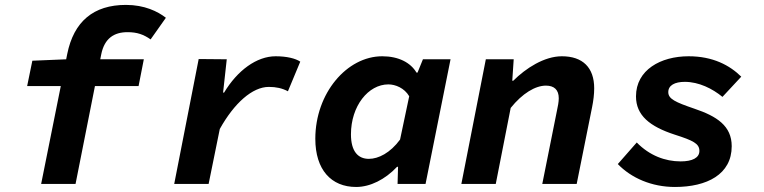

<svg xmlns="http://www.w3.org/2000/svg" viewBox="-20 -732 3040 764"><path d="M143.7 0H280.6L382.9 -516.1C395.8 -579.8 434.3 -604 487.4 -604C526.2 -604 551.5 -594.6 579.3 -575.2L640.1 -661.3C607.8 -686.4 555.2 -712.5 481.1 -712.5C352.3 -712.5 273.4 -646.6 247.4 -516.6L143.7 0ZM88 -389.4H531.4L552.3 -496.1H244.6L108.7 -490.4L88 -389.4Z M673.2 0H810.1L854.6 -218.8C911.9 -321.6 984.2 -386.2 1049.8 -386.2C1078.9 -386.2 1102.9 -380.9 1125.7 -368.8L1174.8 -486.7C1155.4 -499.8 1120.2 -508.1 1076.8 -508.1C1001.1 -508.1 924.6 -451.6 871.7 -363.6H867.7L882.3 -496.1L770.6 -497.1L673.2 0Z M1397.1 12C1452.9 12 1512.5 -17.7 1559.9 -68.2H1563.9L1562 0H1673.3L1772.8 -496.1H1662.9L1641.4 -443H1637.4C1614 -482.7 1566.4 -508.1 1501 -508.1C1360.2 -508.1 1234.7 -361 1234.7 -179.8C1234.7 -56.6 1297.8 12 1397.1 12ZM1447.8 -99.9C1404.6 -99.9 1376.5 -129.6 1376.5 -197.5C1376.5 -310.2 1445.4 -396.2 1525.4 -396.2C1553.1 -396.2 1589 -382 1608.3 -349L1571.9 -176.6C1532.6 -123.2 1485.6 -99.9 1447.8 -99.9Z M1815.8 0H1952.7L2012.1 -302.5C2058.6 -360.6 2110.4 -391.3 2152.4 -391.3C2185 -391.3 2203.4 -374.7 2203.4 -341.1C2203.4 -326.3 2200.1 -309.7 2195.8 -289.7L2137.8 0H2274.7L2336.2 -306.4C2341.2 -331.2 2344.4 -356.9 2344.4 -380.6C2344.4 -463 2298.9 -508.1 2215.8 -508.1C2145.4 -508.1 2072 -460.2 2022.4 -410.8H2018.4L2024.1 -496.1H1913.2L1815.8 0Z M2665.7 12C2792.7 12 2891.6 -37.9 2891.6 -150.2C2891.6 -231.3 2832.2 -269.4 2743.4 -299.4C2666.8 -325.6 2639.2 -338.4 2639.2 -365.4C2639.2 -392.5 2665 -406.3 2704.9 -406.3C2761 -406.3 2814.8 -379.3 2854.8 -346.5L2929.6 -426.9C2883.5 -472.3 2816.7 -508.1 2720.1 -508.1C2608.8 -508.1 2510.7 -453.7 2510.7 -348.5C2510.7 -273.2 2565.1 -228.6 2665.3 -196.1C2738.4 -172.7 2763 -160.5 2763 -131.5C2763 -103.7 2734.7 -89.8 2688.3 -89.8C2627 -89.8 2565 -112.7 2513.7 -165L2438.4 -79.2C2491.9 -23.7 2573 12 2665.7 12Z"/></svg>

Font: Source Code Variable
Style: Italic
Weight: 400
Italic angle: -11°
Monospace: yes
Designer: Paul D. Hunt, Teo Tuominen
Foundry: Adobe Systems Incorporated
Version: Version 1.005;PS 1.0;hotconv 16.6.54;makeotf.lib2.5.65590